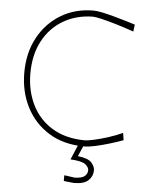

<svg xmlns="http://www.w3.org/2000/svg" viewBox="-61 -775 808 1035"><g transform="rotate(5 343.0 -257.5)"><path d="M417 9Q306 9 226 -40Q146 -89 103 -172.5Q60 -256 60 -359Q60 -467.5 105 -550Q150 -632.5 227.5 -678.8Q305 -725 403 -725Q420.5 -725 449.8 -719Q479 -713 512.8 -703.8Q546.5 -694.5 578 -685.2Q609.5 -676 631 -669L626 -631Q578 -648 531.8 -661.8Q485.5 -675.5 450.8 -683.8Q416 -692 402 -692Q311.5 -690.5 241.8 -649.2Q172 -608 132.5 -533.5Q93 -459 93 -358Q93 -265.5 129.5 -190.2Q166 -115 237.8 -70.2Q309.5 -25.5 415 -24Q431.5 -24 465.8 -31.5Q500 -39 541 -52Q582 -65 619 -82L625 -43Q594 -31.5 554.5 -19.5Q515 -7.5 478 0.8Q441 9 417 9ZM379 210Q374 210 357.2 208Q340.5 206 323 204V173Q337.5 175 352.8 177.2Q368 179.5 379 181Q419.5 180 434.2 166.8Q449 153.5 449 135Q449 119 430.2 103.8Q411.5 88.5 349 85L390 -12H415V0L387 64Q443.5 70.5 461.8 91.5Q480 112.5 480 133Q480 164.5 456.5 187.2Q433 210 379 210Z"/></g></svg>

Font: Commissioner Loud Thin
Style: Regular
Weight: 100
Designer: Kostas Bartsokas
Foundry: Kostas Bartsokas
Version: Version 1.000; ttfautohint (v1.8.3)